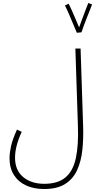

<svg xmlns="http://www.w3.org/2000/svg" viewBox="-20 -1039 657 1289"><path d="M44 23Q44 -12 54 -57.5Q64 -103 94 -169L126 -154Q81 -58 81 20Q81 104 135.5 149.5Q190 195 277 195Q368 195 419 152.5Q470 110 489 23.5Q508 -63 503 -196L486 -713H521L538 -194Q541 -110 533 -33.5Q525 43 498 102.5Q471 162 417.5 196Q364 230 276 230Q208 230 156 206.5Q104 183 74 136.5Q44 90 44 23ZM496 -819Q487 -839 472.5 -874.5Q458 -910 442.5 -945.5Q427 -981 416 -1002L441 -1014Q447 -1002 460.5 -973Q474 -944 487.5 -911Q501 -878 511 -855Q521 -883 534 -917.5Q547 -952 558 -981Q569 -1010 573 -1019L598 -1009Q594 -998 584.5 -974Q575 -950 563.5 -921Q552 -892 542 -865Q532 -838 527 -822Z"/></svg>

Font: Noto Sans Arabic SemCond ExtLt
Style: Regular
Weight: 200
Width: 4
Designer: Monotype Design Team, Nadine Chahine, Nizar Qandah and Khaled Hosny
Foundry: Monotype Imaging Inc.
Version: Version 2.012; ttfautohint (v1.8.4.7-5d5b)